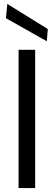

<svg xmlns="http://www.w3.org/2000/svg" viewBox="-20 -952 273 972"><path d="M74 0V-700H158V0ZM217 -743 10 -860 17 -932 222 -805Z"/></svg>

Font: DVN - DM Sans
Style: Regular
Weight: 400
Designer: Colophon Foundry, Jonny Pinhorn
Foundry: Colophon Foundry
Version: Version 4.004;gftools[0.9.30]